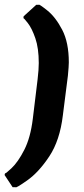

<svg xmlns="http://www.w3.org/2000/svg" viewBox="-43 -670 366 837"><path d="M25 146H12L-23 93L-21 85Q-21 90 7.5 63Q36 36 63 -17Q90 -70 100 -152L121 -325Q126 -367 126 -395Q126 -460 111 -503.5Q96 -547 77.5 -570.5Q59 -594 59 -590L60 -599L115 -649H126Q126 -654 162.5 -625Q199 -596 228 -540.5Q257 -485 257 -398Q257 -382 253 -340L231 -167Q218 -58 172 11.5Q126 81 75.5 116.5Q25 152 25 146Z"/></svg>

Font: Alegreya SC ExtraBold
Style: Italic
Weight: 800
Italic angle: -7°
Designer: Juan Pablo del Peral
Foundry: Huerta Tipografica
Version: Version 2.007; ttfautohint (v1.6)